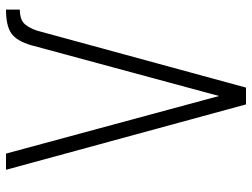

<svg xmlns="http://www.w3.org/2000/svg" viewBox="-120 -720 840 640"><g transform="rotate(-90 300.0 -400.0)"><path d="M272 0 54 -800H108L300 -90L469 -715Q483 -764 508.5 -782Q534 -800 588 -800V-754Q559 -754 544 -741.5Q529 -729 518 -697L328 0Z"/></g></svg>

Font: Victor Mono Thin
Style: Regular
Weight: 100
Monospace: yes
Designer: Rune Bjørnerås
Version: Version 1.561;gftools[0.9.30]